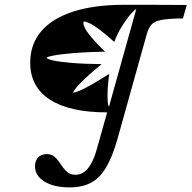

<svg xmlns="http://www.w3.org/2000/svg" viewBox="-20 -592 807 809"><path d="M273.4 197.6Q207.3 197.6 167.3 173Q127.4 148.4 127.4 108.9Q127.4 85.5 140.7 71.4Q154 57.3 176.6 57.3Q195.2 57.3 206.9 66.1Q218.5 75 227.4 87.9Q236.3 100.8 245.6 113.7Q254.8 126.6 266.9 135.5Q279 144.4 298.4 144.4Q318.5 144.4 335.1 132.3Q351.6 120.2 364.9 96Q378.2 71.8 387.9 36.3L431.5 -118.5Q273.4 -118.5 190.3 -172.2Q107.3 -225.8 107.3 -328.2Q107.3 -405.6 153.6 -460.1Q200 -514.5 288.3 -543.1Q376.6 -571.8 503.2 -571.8Q557.3 -571.8 606.9 -571.8Q656.5 -571.8 697.6 -571.4Q738.7 -571 766.9 -571L750.8 -514.5Q691.9 -513.7 662.1 -508.5Q632.3 -503.2 619 -489.1Q605.6 -475 597.6 -445.2L475 -6.5Q454 67.7 427.4 112.9Q400.8 158.1 363.7 177.8Q326.6 197.6 273.4 197.6ZM439.5 -143.5 554 -553.2Q549.2 -553.2 532.3 -534.3Q515.3 -515.3 495.6 -484.3Q475.8 -453.2 461.3 -415.3Q425.8 -447.6 400.4 -466.5Q375 -485.5 358.5 -493.5Q341.9 -501.6 333.1 -501.6Q329 -493.5 335.9 -477.8Q342.7 -462.1 363.7 -436.7Q384.7 -411.3 422.6 -374.2Q366.9 -373.4 323 -370.6Q279 -367.7 247.6 -364.1Q216.1 -360.5 198 -356.5Q179.8 -352.4 176.6 -349.2Q176.6 -343.5 202.8 -337.5Q229 -331.5 280.6 -327Q332.3 -322.6 408.1 -321.8Q376.6 -296 354.4 -275.8Q332.3 -255.6 318.1 -241.1Q304 -226.6 296.8 -216.9Q289.5 -207.3 287.9 -201.6Q295.2 -201.6 313.3 -208.9Q331.5 -216.1 362.9 -233.9Q394.4 -251.6 440.3 -280.6Q432.3 -221.8 433.1 -182.7Q433.9 -143.5 439.5 -143.5Z"/></svg>

Font: Playfair 5pt SemiExpanded Light
Style: Italic
Weight: 300
Width: 6
Italic angle: -15.6°
Designer: Claus Eggers Sørensen
Foundry: Claus Eggers Sørensen
Version: Version 2.203